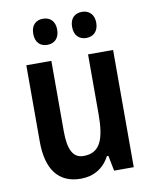

<svg xmlns="http://www.w3.org/2000/svg" viewBox="-84 -803 700 876"><g transform="rotate(-10 266.0 -364.5)"><path d="M120 -679C120 -638 143 -618 175 -618C208 -618 231 -639 231 -679C231 -718 208 -739 175 -739C143 -739 120 -719 120 -679ZM300 -679C300 -639 323 -618 356 -618C388 -618 412 -639 412 -679C412 -718 388 -739 356 -739C323 -739 300 -719 300 -679ZM466 -543H350V-267C350 -152 328 -90 250 -90C201 -90 180 -132 180 -217V-543H64V-189C64 -61 116 10 220 10C278 10 326 -17 354 -71H361L375 0H466Z"/></g></svg>

Font: Noto Sans Thai Cond SemBd
Style: Regular
Weight: 600
Width: 3
Designer: Monotype Design Team
Foundry: Monotype Imaging Inc.
Version: Version 2.002